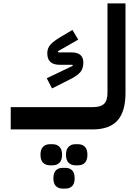

<svg xmlns="http://www.w3.org/2000/svg" viewBox="-20 -761 823 1129"><path d="M43 -131H524Q572 -131 592 -150.5Q612 -170 612 -215V-741H718V-215Q718 -105 671 -52.5Q624 0 524 0H43ZM255 -301 408 -374 406 -380H331Q258 -380 258 -448Q258 -479 278.5 -500.5Q299 -522 342 -547L406 -585L440 -528L321 -460L323 -453H400Q470 -453 470 -393Q470 -358 452.5 -337Q435 -316 393 -295L286 -241ZM422 211Q399 211 383.5 196Q368 181 368 149Q368 117 383.5 102Q399 87 422 87H440Q464 87 479 102Q494 117 494 149Q494 181 479 196Q464 211 440 211ZM348 348Q324 348 309 333.5Q294 319 294 287Q294 255 309 240.5Q324 226 348 226H365Q389 226 404 240.5Q419 255 419 287Q419 319 404 333.5Q389 348 365 348ZM273 211Q249 211 233.5 196Q218 181 218 149Q218 117 233.5 102Q249 87 273 87H290Q314 87 329.5 102Q345 117 345 149Q345 181 329.5 196Q314 211 290 211Z"/></svg>

Font: IBM Plex Sans Arabic SemiBold
Style: Regular
Weight: 600
Designer: Mike Abbink, Paul van der Laan, Pieter van Rosmalen, Wael Morcos, Khajak Apelian
Foundry: Bold Monday
Version: Version 1.1